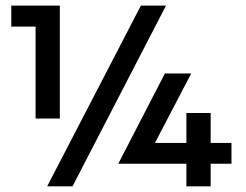

<svg xmlns="http://www.w3.org/2000/svg" viewBox="-20 -660 870 680"><path d="M567.9 -640.1 236.8 0H147L479 -640.1ZM191.9 -240.2H106V-565.9H20V-640.1H191.9ZM799.8 -80.1H726.1V0H640.1V-80.1H398.9L564 -399.9H657.2L528.8 -153.8H640.1V-259.8H726.1V-153.8H799.8Z"/></svg>

Font: Laconic
Style: Regular
Weight: 400
Designer: Robby Woodard
Version: Version 1.000